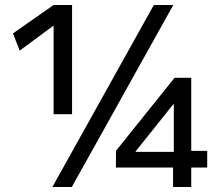

<svg xmlns="http://www.w3.org/2000/svg" viewBox="-20 -750 898 770"><path d="M190 0 597 -730H675L268 0ZM195 -292V-646H193L59 -547L32 -616L195 -730H269V-292ZM674 0V-78H445V-145L680 -438H747V-145H811V-78H747V0ZM524 -141H677V-332H675L524 -143Z"/></svg>

Font: M PLUS 1
Style: Regular
Weight: 400
Designer: Coji Morishita
Foundry: UNDERFOREST DESIGN
Version: Version 1.001